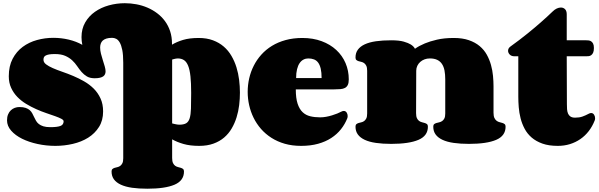

<svg xmlns="http://www.w3.org/2000/svg" viewBox="-20 -879 3658 1173"><path d="M1030.8 -606Q1058.6 -623 1097.9 -635Q1137.2 -647 1193.8 -647Q1243.2 -647 1281 -632.8Q1318.8 -618.7 1346.9 -594.5Q1375 -570.3 1394 -537.6Q1413.1 -504.9 1424.6 -467.8Q1436 -430.7 1440.9 -391.1Q1445.8 -351.6 1445.8 -313Q1445.8 -275.4 1441.2 -236.8Q1436.5 -198.2 1425.3 -162.1Q1414.1 -126 1395.5 -94.2Q1377 -62.5 1349.4 -38.8Q1321.8 -15.1 1283.9 -1.5Q1246.1 12.2 1196.8 12.2Q1141.1 12.2 1100.8 0.5Q1060.5 -11.2 1031.7 -27.8V85.9Q1031.7 106.4 1037.1 117.4Q1042.5 128.4 1050.5 134Q1058.6 139.6 1067.9 141.8Q1077.1 144 1085.2 146.5Q1093.3 148.9 1098.6 153.6Q1104 158.2 1104 168.9Q1104 224.6 1046.4 249.3Q988.8 273.9 879.9 273.9Q827.1 273.9 786.6 268.1Q746.1 262.2 718.3 249.3Q690.4 236.3 676 216.6Q661.6 196.8 661.6 168.9Q661.6 158.2 667 153.6Q672.4 148.9 680.2 146.5Q688 144 697.3 142.1Q706.5 140.1 714.4 134.5Q722.2 128.9 727.5 118.4Q732.9 107.9 732.9 87.9V-496.1Q732.9 -543.5 727.1 -573Q721.2 -602.5 711.7 -619.1Q702.1 -635.7 689.9 -641.8Q677.7 -647.9 665 -647.9Q644 -647.9 629.9 -643.3Q615.7 -638.7 607.4 -630.9Q599.1 -623 595.5 -612.1Q591.8 -601.1 591.8 -588.9Q591.8 -570.8 596.9 -550.5Q602.1 -530.3 608.4 -510.7Q614.7 -491.2 619.9 -473.4Q625 -455.6 625 -442.9Q625 -434.1 621.8 -426.3Q618.7 -418.5 611.1 -412.8Q603.5 -407.2 590.6 -404.1Q577.6 -400.9 558.6 -400.9Q529.8 -400.9 511.2 -411.9Q492.7 -422.9 478.5 -439.2Q464.4 -455.6 451.4 -474.9Q438.5 -494.1 420.9 -510.5Q403.3 -526.9 378.4 -537.8Q353.5 -548.8 314.9 -548.8Q293.5 -548.8 280 -546.4Q266.6 -543.9 258.8 -539.6Q251 -535.2 248.3 -528.8Q245.6 -522.5 245.6 -514.2Q245.6 -498 261.2 -486.1Q276.9 -474.1 302.5 -462.9Q328.1 -451.7 360.8 -440.4Q393.6 -429.2 427.7 -414.8Q461.9 -400.4 494.6 -381.6Q527.3 -362.8 553 -337.2Q578.6 -311.5 594.2 -277.3Q609.9 -243.2 609.9 -198.2Q609.9 -143.1 584.7 -103.3Q559.6 -63.5 518.6 -37.8Q477.5 -12.2 425 0Q372.6 12.2 317.9 12.2Q262.7 12.2 209.7 0.7Q156.7 -10.7 115.2 -31.2Q73.7 -51.8 48.3 -80.6Q22.9 -109.4 22.9 -144Q22.9 -164.6 29.3 -179.9Q35.6 -195.3 46.4 -205.3Q57.1 -215.3 70.6 -220.2Q84 -225.1 98.6 -225.1Q122.1 -225.1 137.2 -219.7Q152.3 -214.4 161.9 -205.8Q171.4 -197.3 177.2 -186.3Q183.1 -175.3 188.5 -163.6Q193.8 -151.9 200.2 -140.9Q206.5 -129.9 217.3 -121.3Q228 -112.8 244.9 -107.4Q261.7 -102.1 287.6 -102.1Q329.1 -102.1 348.9 -109.4Q368.7 -116.7 368.7 -138.2Q368.7 -146 354.2 -153.6Q339.8 -161.1 316.4 -169.4Q293 -177.7 262.7 -188Q232.4 -198.2 201.2 -212.2Q169.9 -226.1 139.6 -244.4Q109.4 -262.7 85.9 -286.9Q62.5 -311 48.1 -342.3Q33.7 -373.5 33.7 -413.1Q33.7 -475.1 57.1 -519.8Q80.6 -564.5 118.9 -592.8Q157.2 -621.1 206.1 -634.5Q254.9 -647.9 305.7 -647.9Q354 -647.9 399.9 -637Q445.8 -626 482.9 -605Q478 -628.9 478 -651.9Q478 -703.1 500.5 -741.9Q522.9 -780.8 560.1 -806.9Q597.2 -833 644.8 -846.2Q692.4 -859.4 742.7 -859.4Q778.3 -859.4 813.5 -852.8Q848.6 -846.2 880.6 -832.5Q912.6 -818.8 939.9 -798.3Q967.3 -777.8 987.5 -750.5Q1007.8 -723.1 1019.3 -688.5Q1030.8 -653.8 1030.8 -611.8ZM1031.7 -125Q1040 -123 1047.9 -121.1Q1054.7 -119.6 1062 -118.4Q1069.3 -117.2 1074.7 -117.2Q1102.1 -117.2 1116.9 -125.7Q1131.8 -134.3 1138.7 -156.2Q1145.5 -178.2 1146.7 -215.8Q1147.9 -253.4 1147.9 -311Q1147.9 -371.6 1143.6 -412.4Q1139.2 -453.1 1129.4 -477.3Q1119.6 -501.5 1104 -511.7Q1088.4 -522 1065.9 -522Q1061.5 -522 1055.4 -521Q1049.3 -520 1043.9 -518.6Q1038.6 -517.1 1034.9 -516.1Q1031.2 -515.1 1031.7 -515.1Z M1863.3 -522Q1847.7 -522 1834 -514.9Q1820.3 -507.8 1810.3 -493.2Q1800.3 -478.5 1794.7 -455.8Q1789.1 -433.1 1789.1 -401.9H1944.8Q1944.8 -436 1939.5 -459.2Q1934.1 -482.4 1923.8 -496.3Q1913.6 -510.3 1898.2 -516.1Q1882.8 -522 1863.3 -522ZM1827.1 -647Q1892.6 -647 1945.1 -627.4Q1997.6 -607.9 2034.4 -573.7Q2071.3 -539.6 2091.1 -493.4Q2110.8 -447.3 2110.8 -394Q2110.8 -372.1 2104.7 -359.9Q2098.6 -347.7 2087.4 -341.8Q2076.2 -335.9 2059.6 -334.5Q2043 -333 2022 -333H1787.1Q1787.1 -279.3 1798.1 -245.8Q1809.1 -212.4 1828.6 -193.8Q1848.1 -175.3 1875.5 -168.7Q1902.8 -162.1 1936 -162.1Q1953.6 -162.1 1972.4 -165.5Q1991.2 -168.9 2008.5 -174.3Q2025.9 -179.7 2040.5 -185.5Q2055.2 -191.4 2064.9 -196.8Q2072.8 -201.2 2080.1 -201.2Q2091.3 -201.2 2097.7 -191.7Q2104 -182.1 2104 -170.4Q2104 -166.5 2103.5 -163.1Q2103 -159.7 2101.6 -156.2Q2087.4 -120.1 2063 -89.4Q2038.6 -58.6 2003.7 -35.9Q1968.8 -13.2 1922.9 -0.5Q1877 12.2 1819.8 12.2Q1765.1 12.2 1720 -0.7Q1674.8 -13.7 1638.4 -36.9Q1602.1 -60.1 1574.7 -91.3Q1547.4 -122.6 1529.3 -159.4Q1511.2 -196.3 1502.2 -236.6Q1493.2 -276.9 1493.2 -317.9Q1493.2 -359.4 1502.4 -400.1Q1511.7 -440.9 1530.3 -477.5Q1548.8 -514.2 1576.7 -545.2Q1604.5 -576.2 1641.6 -598.9Q1678.7 -621.6 1725.1 -634.3Q1771.5 -647 1827.1 -647Z M2522 -188Q2522 -168 2527.3 -156.7Q2532.7 -145.5 2540.8 -139.9Q2548.8 -134.3 2558.1 -132.1Q2567.4 -129.9 2575.4 -127.4Q2583.5 -125 2588.9 -120.4Q2594.2 -115.7 2594.2 -105Q2594.2 -49.3 2536.6 -24.7Q2479 0 2370.1 0Q2317.4 0 2276.9 -5.9Q2236.3 -11.7 2208.5 -24.7Q2180.7 -37.6 2166.3 -57.4Q2151.9 -77.1 2151.9 -105Q2151.9 -115.7 2157.2 -120.4Q2162.6 -125 2170.4 -127.4Q2178.2 -129.9 2187.5 -131.8Q2196.8 -133.8 2204.6 -139.4Q2212.4 -145 2217.8 -155.5Q2223.1 -166 2223.1 -186V-446.8Q2223.1 -466.3 2217.8 -477.1Q2212.4 -487.8 2204.6 -493.4Q2196.8 -499 2187.5 -501Q2178.2 -502.9 2170.4 -505.4Q2162.6 -507.8 2157.2 -512.5Q2151.9 -517.1 2151.9 -527.8Q2151.9 -555.7 2166.3 -575.4Q2180.7 -595.2 2208.5 -608.2Q2236.3 -621.1 2276.9 -627Q2317.4 -632.8 2370.1 -632.8Q2418 -632.8 2446.3 -624.8Q2474.6 -616.7 2490.2 -606.9Q2508.3 -595.2 2515.1 -581.1Q2540.5 -599.1 2575.7 -613.8Q2606 -626.5 2649.7 -636.7Q2693.4 -647 2752 -647Q2805.7 -647 2844.5 -633.5Q2883.3 -620.1 2910.4 -597.4Q2937.5 -574.7 2954.1 -544.7Q2970.7 -514.6 2979.7 -481.9Q2988.8 -449.2 2991.9 -415.8Q2995.1 -382.3 2995.1 -352.1V-190.4Q2995.1 -169.9 3000.5 -158.4Q3005.9 -147 3014.2 -140.9Q3022.5 -134.8 3032 -132.6Q3041.5 -130.4 3049.8 -127.7Q3058.1 -125 3063.5 -120.4Q3068.8 -115.7 3068.8 -105Q3068.8 -49.3 3011.5 -24.7Q2954.1 0 2845.2 0Q2792.5 0 2752 -5.9Q2711.4 -11.7 2683.6 -24.7Q2655.8 -37.6 2641.4 -57.4Q2627 -77.1 2627 -105Q2627 -115.7 2632.3 -120.4Q2637.7 -125 2646 -127.4Q2654.3 -129.9 2663.6 -131.8Q2672.9 -133.8 2681.2 -139.4Q2689.5 -145 2694.8 -155.5Q2700.2 -166 2700.2 -186V-394.5Q2700.2 -424.8 2695.6 -448.5Q2690.9 -472.2 2679.9 -488.5Q2668.9 -504.9 2650.9 -513.4Q2632.8 -522 2606 -522Q2588.9 -522 2573.7 -516.4Q2558.6 -510.7 2547.4 -500.7Q2536.1 -490.7 2529.5 -476.8Q2522.9 -462.9 2522.9 -446.8Z M3443.4 -243.2Q3443.4 -227.1 3444.3 -212.2Q3445.3 -197.3 3450.2 -185.5Q3455.1 -173.8 3465.3 -167Q3475.6 -160.2 3493.7 -160.2Q3519 -160.2 3537.8 -166.7Q3556.6 -173.3 3576.7 -184.1Q3584.5 -188.5 3591.3 -188.5Q3602.5 -188.5 3609.1 -178.7Q3615.7 -168.9 3615.7 -156.7Q3615.7 -148.4 3613.3 -143.1Q3599.1 -106.9 3576.9 -78.1Q3554.7 -49.3 3525.6 -29.3Q3496.6 -9.3 3461.9 1.5Q3427.2 12.2 3387.7 12.2Q3333 12.2 3293.9 -1.7Q3254.9 -15.6 3228 -38.8Q3201.2 -62 3185.1 -92.5Q3168.9 -123 3160.4 -156.5Q3151.9 -189.9 3149.2 -223.9Q3146.5 -257.8 3146.5 -288.1V-535.2H3122.6Q3104.5 -535.2 3094.2 -545.7Q3084 -556.2 3084 -568.8Q3084 -584 3097.7 -594.2Q3154.8 -635.3 3202.1 -673.6Q3249.5 -711.9 3283.7 -742.2Q3323.7 -777.3 3355.5 -808.1Q3368.2 -820.8 3381.3 -826.9Q3394.5 -833 3406.7 -833Q3421.9 -833 3432.1 -822.8Q3442.4 -812.5 3442.4 -791V-632.8H3561.5Q3567.4 -632.8 3575.4 -632.1Q3583.5 -631.3 3590.8 -627Q3598.1 -622.6 3603.3 -613Q3608.4 -603.5 3608.4 -585.9Q3608.4 -566.9 3603.5 -556.6Q3598.6 -546.4 3591.3 -541.5Q3584 -536.6 3575.9 -535.9Q3567.9 -535.2 3561.5 -535.2H3442.4Z"/></svg>

Font: Corben
Style: Bold
Weight: 700
Designer: vernon adams
Foundry: vernon adams
Version: Version 1.101; ttfautohint (v1.6)